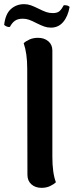

<svg xmlns="http://www.w3.org/2000/svg" viewBox="-44 -890 359 924"><path d="M88 -49 87 -560Q87 -633 70 -682Q80 -692 98 -700Q116 -708 139 -708Q169 -708 188.5 -691.5Q208 -675 208 -647V-136Q208 -57 225 -13Q215 -3 197 5.5Q179 14 156 14Q126 14 107 -3Q88 -20 88 -49ZM201 -757Q184 -757 168.5 -762.5Q153 -768 131 -779Q110 -790 95.5 -795Q81 -800 66 -800Q41 -800 27 -789.5Q13 -779 4 -761L0 -760Q-12 -760 -24 -770Q-18 -823 8.5 -846.5Q35 -870 72 -870Q89 -870 104.5 -864.5Q120 -859 142 -848Q164 -837 178.5 -832Q193 -827 210 -827Q232 -827 242.5 -836.5Q253 -846 263 -865Q274 -865 279.5 -863.5Q285 -862 291 -857Q283 -811 260 -784Q237 -757 201 -757Z"/></svg>

Font: Arima Madurai ExtraBold
Style: Regular
Weight: 800
Designer: Joana Correia and Natanael Gama
Foundry: NDISCOVER
Version: Version 1.020